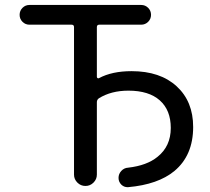

<svg xmlns="http://www.w3.org/2000/svg" viewBox="-20 -775 851 779"><path d="M513.7 -486.3Q629.9 -486.3 696.8 -424.8Q763.7 -363.3 763.7 -259.8Q763.7 -144.5 687.5 -81.1Q621.1 -26.4 500 -15.6Q499 -15.6 497.1 -15.6Q483.4 -15.6 472.7 -25.4Q460.9 -37.1 460.9 -53.2Q460.9 -69.3 472.2 -81.5Q483.4 -93.8 500 -94.7Q576.2 -103.5 619.1 -138.7Q672.9 -181.6 672.9 -255.9Q672.9 -328.1 628.4 -367.7Q584 -407.2 501 -407.2Q430.7 -407.2 380.9 -376Q373 -370.1 373 -360.4V-66.4Q373 -47.9 359.4 -34.2Q345.7 -20.5 326.7 -20.5Q307.6 -20.5 293.9 -34.2Q280.3 -47.9 280.3 -66.4V-665Q280.3 -674.8 270.5 -674.8H99.6Q83 -674.8 71.3 -686.5Q59.6 -698.2 59.6 -714.8Q59.6 -731.4 71.3 -743.2Q83 -754.9 99.6 -754.9H552.7Q569.3 -754.9 581.1 -743.2Q592.8 -731.4 592.8 -714.8Q592.8 -698.2 581.1 -686.5Q569.3 -674.8 552.7 -674.8H382.8Q373 -674.8 373 -665V-462.9Q373 -460 376 -458Q378.9 -456.1 381.8 -458Q434.6 -486.3 513.7 -486.3Z"/></svg>

Font: Gen Jyuu GothicX Regular
Style: Regular
Weight: 400
Designer: [Source Han Sans]
Ryoko NISHIZUKA  (kana & ideographs); Paul D. Hunt (Latin, Greek & Cyrillic); Wenlong ZHANG  (bopomofo
Version: Version 1.002.20150607